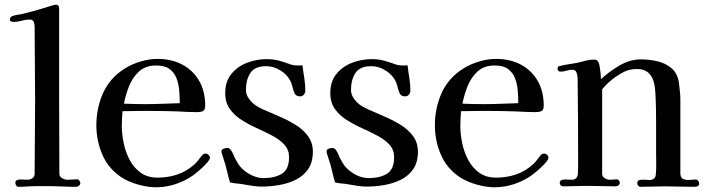

<svg xmlns="http://www.w3.org/2000/svg" viewBox="-20 -792 3000 815"><path d="M321 -15Q321 -9 315.5 -4Q310 1 304 1Q273 1 241 -0.5Q209 -2 177 -2Q158 -2 139.5 -2Q121 -2 102 -1Q91 0 80 0.5Q69 1 58 1Q52 1 48.5 -5Q45 -11 45 -16Q45 -26 56 -29Q65 -31 75.5 -30Q86 -29 96 -29Q108 -29 117.5 -35.5Q127 -42 127 -55Q127 -132 128 -210Q129 -288 129 -365Q129 -443 128 -521Q127 -599 127 -677Q127 -688 123.5 -698.5Q120 -709 106 -709Q89 -709 72 -704Q55 -699 37 -699Q34 -699 28 -701Q22 -703 22 -707Q22 -720 31 -723Q43 -728 56 -729.5Q69 -731 80 -734Q112 -742 143.5 -751Q175 -760 206 -770Q209 -771 211.5 -771.5Q214 -772 217 -772Q231 -772 231 -757Q231 -729 231 -700.5Q231 -672 231 -643V-375Q231 -296 231.5 -215.5Q232 -135 232 -55Q232 -42 244 -35.5Q256 -29 267 -29Q278 -29 288.5 -30Q299 -31 309 -31Q313 -31 317 -25Q321 -19 321 -15Z M743 -354Q743 -382 740.5 -410Q738 -438 728.5 -461.5Q719 -485 699 -499.5Q679 -514 643 -514Q598 -514 570.5 -489Q543 -464 528 -426.5Q513 -389 506 -352Q528 -351 550.5 -350.5Q573 -350 595 -350Q632 -350 669 -351.5Q706 -353 743 -354ZM871 -122Q871 -119 869 -115Q864 -106 851 -92.5Q838 -79 823.5 -67Q809 -55 800 -48Q766 -24 725 -10.5Q684 3 642 3Q607 3 566.5 -8.5Q526 -20 496 -39Q440 -76 414.5 -135.5Q389 -195 389 -260Q389 -334 418 -398Q447 -462 511 -502Q540 -520 577 -531Q614 -542 648 -542Q708 -542 753.5 -518Q799 -494 825 -449.5Q851 -405 851 -344Q851 -325 841.5 -320.5Q832 -316 815 -316Q795 -316 775 -317Q755 -318 735 -319Q708 -320 681.5 -320.5Q655 -321 629 -321Q597 -321 564.5 -321Q532 -321 500 -320Q499 -304 498 -289Q497 -274 497 -258Q497 -223 505 -184.5Q513 -146 530.5 -113Q548 -80 577 -59Q606 -38 649 -38Q693 -38 732 -51Q771 -64 804 -93Q814 -102 821.5 -112Q829 -122 837 -132Q843 -140 853 -140Q860 -140 865.5 -134.5Q871 -129 871 -122Z M1308 -148Q1308 -103 1288 -74Q1268 -45 1235.5 -29Q1203 -13 1165 -6.5Q1127 0 1090 0Q1071 0 1052.5 -3Q1034 -6 1016 -9Q1001 -12 985.5 -13Q970 -14 956 -18Q949 -42 943.5 -66.5Q938 -91 930 -114Q929 -119 924.5 -131.5Q920 -144 920 -148Q920 -158 929.5 -161Q939 -164 946 -164Q951 -164 955.5 -160Q960 -156 962 -152Q967 -145 970 -137Q973 -129 977 -121Q984 -109 990.5 -97.5Q997 -86 1007 -77Q1025 -59 1049.5 -47.5Q1074 -36 1099 -36Q1146 -36 1176.5 -54.5Q1207 -73 1207 -125Q1207 -156 1187.5 -177.5Q1168 -199 1137 -215.5Q1106 -232 1071.5 -247.5Q1037 -263 1006 -282.5Q975 -302 955.5 -329.5Q936 -357 936 -397Q936 -446 962 -478Q988 -510 1028.5 -525.5Q1069 -541 1112 -541Q1141 -541 1164.5 -534.5Q1188 -528 1215 -518Q1227 -514 1243 -514Q1248 -514 1253.5 -514Q1259 -514 1264 -515Q1267 -489 1271.5 -461.5Q1276 -434 1276 -408Q1276 -398 1270 -390.5Q1264 -383 1253 -383Q1236 -383 1230 -397Q1226 -406 1223.5 -416Q1221 -426 1218 -436Q1206 -469 1175 -490Q1144 -511 1109 -511Q1062 -511 1043 -482.5Q1024 -454 1024 -411Q1024 -395 1031 -382Q1038 -369 1049 -358Q1059 -348 1071 -341Q1083 -334 1096 -328Q1125 -315 1161.5 -299.5Q1198 -284 1231.5 -264Q1265 -244 1286.5 -215.5Q1308 -187 1308 -148Z M1754 -148Q1754 -103 1734 -74Q1714 -45 1681.5 -29Q1649 -13 1611 -6.5Q1573 0 1536 0Q1517 0 1498.5 -3Q1480 -6 1462 -9Q1447 -12 1431.5 -13Q1416 -14 1402 -18Q1395 -42 1389.5 -66.5Q1384 -91 1376 -114Q1375 -119 1370.5 -131.5Q1366 -144 1366 -148Q1366 -158 1375.5 -161Q1385 -164 1392 -164Q1397 -164 1401.5 -160Q1406 -156 1408 -152Q1413 -145 1416 -137Q1419 -129 1423 -121Q1430 -109 1436.5 -97.5Q1443 -86 1453 -77Q1471 -59 1495.5 -47.5Q1520 -36 1545 -36Q1592 -36 1622.5 -54.5Q1653 -73 1653 -125Q1653 -156 1633.5 -177.5Q1614 -199 1583 -215.5Q1552 -232 1517.5 -247.5Q1483 -263 1452 -282.5Q1421 -302 1401.5 -329.5Q1382 -357 1382 -397Q1382 -446 1408 -478Q1434 -510 1474.5 -525.5Q1515 -541 1558 -541Q1587 -541 1610.5 -534.5Q1634 -528 1661 -518Q1673 -514 1689 -514Q1694 -514 1699.5 -514Q1705 -514 1710 -515Q1713 -489 1717.5 -461.5Q1722 -434 1722 -408Q1722 -398 1716 -390.5Q1710 -383 1699 -383Q1682 -383 1676 -397Q1672 -406 1669.5 -416Q1667 -426 1664 -436Q1652 -469 1621 -490Q1590 -511 1555 -511Q1508 -511 1489 -482.5Q1470 -454 1470 -411Q1470 -395 1477 -382Q1484 -369 1495 -358Q1505 -348 1517 -341Q1529 -334 1542 -328Q1571 -315 1607.5 -299.5Q1644 -284 1677.5 -264Q1711 -244 1732.5 -215.5Q1754 -187 1754 -148Z M2180 -354Q2180 -382 2177.5 -410Q2175 -438 2165.5 -461.5Q2156 -485 2136 -499.5Q2116 -514 2080 -514Q2035 -514 2007.5 -489Q1980 -464 1965 -426.5Q1950 -389 1943 -352Q1965 -351 1987.5 -350.5Q2010 -350 2032 -350Q2069 -350 2106 -351.5Q2143 -353 2180 -354ZM2308 -122Q2308 -119 2306 -115Q2301 -106 2288 -92.5Q2275 -79 2260.5 -67Q2246 -55 2237 -48Q2203 -24 2162 -10.5Q2121 3 2079 3Q2044 3 2003.5 -8.5Q1963 -20 1933 -39Q1877 -76 1851.5 -135.5Q1826 -195 1826 -260Q1826 -334 1855 -398Q1884 -462 1948 -502Q1977 -520 2014 -531Q2051 -542 2085 -542Q2145 -542 2190.5 -518Q2236 -494 2262 -449.5Q2288 -405 2288 -344Q2288 -325 2278.5 -320.5Q2269 -316 2252 -316Q2232 -316 2212 -317Q2192 -318 2172 -319Q2145 -320 2118.5 -320.5Q2092 -321 2066 -321Q2034 -321 2001.5 -321Q1969 -321 1937 -320Q1936 -304 1935 -289Q1934 -274 1934 -258Q1934 -223 1942 -184.5Q1950 -146 1967.5 -113Q1985 -80 2014 -59Q2043 -38 2086 -38Q2130 -38 2169 -51Q2208 -64 2241 -93Q2251 -102 2258.5 -112Q2266 -122 2274 -132Q2280 -140 2290 -140Q2297 -140 2302.5 -134.5Q2308 -129 2308 -122Z M2948 -14Q2948 -5 2942 -2Q2936 1 2928 1Q2897 1 2865 0Q2833 -1 2801 -1Q2776 -1 2749.5 0Q2723 1 2697 1Q2693 1 2689 -4Q2685 -9 2685 -13Q2685 -26 2695 -28Q2706 -30 2716.5 -29Q2727 -28 2737 -28Q2763 -28 2764 -54Q2766 -77 2765.5 -100Q2765 -123 2765 -145V-269Q2765 -290 2764.5 -325.5Q2764 -361 2762 -395.5Q2760 -430 2754 -448Q2737 -499 2686 -499Q2656 -499 2636.5 -490.5Q2617 -482 2592 -465Q2577 -454 2562.5 -441Q2548 -428 2536 -413Q2536 -323 2536 -233.5Q2536 -144 2536 -55Q2536 -42 2547 -35.5Q2558 -29 2569 -29Q2577 -29 2584.5 -30Q2592 -31 2599 -31Q2603 -31 2607 -26Q2611 -21 2611 -17Q2611 -10 2605.5 -5.5Q2600 -1 2594 -1Q2563 -1 2532 -2Q2501 -3 2470 -3Q2445 -3 2420 -2Q2395 -1 2370 -1Q2364 -1 2360 -5.5Q2356 -10 2356 -15Q2356 -26 2366 -28.5Q2376 -31 2388 -30Q2400 -29 2407 -29Q2431 -29 2433 -55Q2434 -69 2434 -83Q2434 -97 2434 -110Q2434 -196 2433.5 -283Q2433 -370 2432 -457Q2432 -468 2428 -482Q2424 -496 2410 -496Q2397 -496 2385 -492Q2373 -488 2360 -488Q2347 -488 2347 -500Q2347 -507 2349 -509Q2351 -511 2358 -512Q2376 -517 2395 -519.5Q2414 -522 2433 -526Q2450 -530 2467 -534.5Q2484 -539 2501 -539Q2513 -539 2518 -532Q2523 -525 2525.5 -510Q2528 -495 2529.5 -480Q2531 -465 2531 -456Q2564 -487 2609 -513.5Q2654 -540 2700 -540Q2735 -540 2770 -532Q2805 -524 2830.5 -502.5Q2856 -481 2862 -440Q2864 -423 2866 -404.5Q2868 -386 2868 -369Q2868 -291 2868 -213Q2868 -135 2868 -57Q2868 -40 2877 -34Q2886 -28 2902 -28Q2910 -28 2917.5 -29Q2925 -30 2933 -30Q2939 -30 2943.5 -24.5Q2948 -19 2948 -14Z"/></svg>

Font: Kaisei HarunoUmi Medium
Style: Regular
Weight: 500
Designer: Font-Kai, 金井和夫
Foundry: KAZUO KANAI
Version: Version 5.003